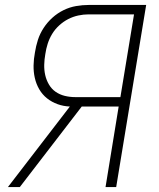

<svg xmlns="http://www.w3.org/2000/svg" viewBox="-20 -755 640 775"><path d="M12 0 262 -325Q236 -326 212.5 -334.5Q189 -343 170 -358Q151 -373 138.5 -394.5Q126 -416 120.5 -440.5Q115 -465 115.5 -491Q116 -517 121 -543Q125 -569 133 -594Q141 -619 156 -642Q171 -665 191.5 -683.5Q212 -702 236.5 -714Q261 -726 287 -730.5Q313 -735 338 -735H570L449 0H406L459 -325H310L60 0ZM284 -363H466L521 -697H338Q317 -697 296 -692.5Q275 -688 255.5 -678Q236 -668 219 -652.5Q202 -637 190.5 -618Q179 -599 172.5 -578.5Q166 -558 163 -537Q159 -515 158.5 -493.5Q158 -472 162.5 -452Q167 -432 177.5 -414Q188 -396 204.5 -384.5Q221 -373 241.5 -368Q262 -363 284 -363Z"/></svg>

Font: Iosevka SS04 XLt Ex
Style: Italic
Weight: 200
Width: 7
Italic angle: -9°
Monospace: yes
Designer: Belleve Invis
Foundry: Belleve Invis
Version: Version 19.0.0; ttfautohint (v1.8.4)